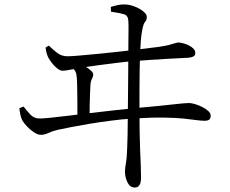

<svg xmlns="http://www.w3.org/2000/svg" viewBox="-20 -792 1040 869"><path d="M481.5 -760.8Q499.8 -766.2 516.7 -769.7Q533.6 -773.1 548.6 -771.6Q568.9 -770.8 591.3 -761.8Q613.6 -752.8 629 -740.1Q644.5 -727.5 644.5 -716Q644.5 -701.9 637.2 -693.6Q629.9 -685.4 624.9 -662.4Q618.7 -631.4 617.1 -603.6Q615.5 -575.8 613.7 -541.7Q612.7 -516.4 612.1 -476.3Q611.5 -436.3 611.3 -388.2Q611.2 -340.1 611.2 -290Q611.2 -239.8 612 -194.8Q612.7 -149.9 614.1 -115.8Q616.1 -78.4 617.2 -41.8Q618.3 -5.2 618.3 12.9Q618.3 34.1 611.4 45.4Q604.5 56.8 590.1 56.8Q568.3 56.8 557 33.4Q545.6 9.9 545.6 -15.7Q545.6 -30.6 549.9 -53Q554.1 -75.5 555.5 -118.9Q556.7 -138.2 557.4 -179.1Q558 -220.1 558.5 -271.8Q559 -323.5 559.5 -376.2Q560 -428.9 560.4 -472.6Q560.7 -516.3 560.7 -539.8Q560.7 -571.4 561.1 -601.8Q561.5 -632.3 561.7 -658Q561.9 -683.7 560.7 -699.3Q559.3 -722.3 540.6 -727.7Q521.9 -733.2 482.3 -739.1ZM263.3 -471.8Q252.7 -471.8 239.5 -482Q226.3 -492.2 215.3 -506.4Q204.2 -520.7 197.8 -533.2Q194 -540.7 190.8 -552.6Q187.6 -564.6 186.4 -577.1L201.3 -585.5Q219.9 -566.8 239.6 -552.1Q259.3 -537.3 285.3 -537.3Q301.3 -537.3 334.3 -540.1Q367.2 -542.9 409.9 -547Q452.6 -551.2 497.8 -555.9Q543 -560.6 584.6 -565.7Q626.2 -570.8 657 -574.6Q687.9 -578.3 700.2 -580.1Q729.5 -584.6 746.1 -588.9Q762.8 -593.3 772.1 -596.4Q781.4 -599.6 787.4 -599.6Q796.3 -599.6 809.4 -596.1Q822.5 -592.7 835 -586.3Q847.5 -580 855.8 -571.6Q864 -563.2 864 -552.4Q864 -540.5 854.3 -535.9Q844.6 -531.3 830.3 -530.5Q814.3 -529.7 785.8 -528.2Q757.4 -526.7 722.1 -524.9Q686.8 -523 651.3 -520.3Q615.8 -517.6 586.6 -515.4Q555.6 -513.2 511.9 -507.8Q468.2 -502.4 424.5 -496.7Q380.8 -491.1 348.5 -485.9Q328.8 -483.1 302.8 -477.4Q276.9 -471.8 263.3 -471.8ZM295 -505.1Q311 -504.7 323.1 -503.6Q335.2 -502.5 350.1 -497.3Q360.4 -494.1 372.3 -487Q384.2 -479.8 393 -471.3Q401.9 -462.7 401.9 -455.3Q401.9 -445.2 396.3 -435.6Q390.7 -426 389.3 -407.5Q388.1 -388.2 387.3 -364.8Q386.5 -341.4 385.9 -313.9Q385.3 -286.4 385.3 -253.5L330.3 -252.9Q330.3 -268 330.3 -290.8Q330.3 -313.6 330.1 -337.6Q329.9 -361.6 329.6 -382.1Q329.4 -402.5 329 -412.6Q328.6 -441.5 325.6 -455.7Q322.7 -469.9 314.8 -477.3Q307 -484.6 292 -491.7ZM67.7 -302.4 86.8 -309.7Q100.8 -291.2 117.4 -273.5Q133.9 -255.7 159.7 -255.7Q175.5 -255.7 210.5 -259.3Q245.6 -262.9 293.1 -268.7Q340.5 -274.4 392.3 -280.6Q444.1 -286.8 493.8 -292.4Q543.5 -298 582.8 -301.8Q650.9 -307.8 695.5 -312.3Q740.1 -316.8 767.1 -319.9Q794.1 -322.9 809.6 -324.3Q825.1 -325.7 835.7 -325.7Q845.9 -325.7 862.1 -321Q878.3 -316.2 894.9 -308Q911.5 -299.8 922.5 -289.7Q933.6 -279.5 933.6 -269.4Q933.6 -254.9 926.2 -250.1Q918.8 -245.3 907.7 -245.3Q892 -245.3 869.9 -248.3Q847.9 -251.3 812.5 -255.2Q777.1 -259 720.7 -259.8Q664.2 -260.6 578.1 -255.4Q532.4 -252.4 481.7 -245.8Q431 -239.2 383.6 -231.4Q336.2 -223.5 299.2 -216.2Q262.2 -208.9 242.8 -204.7Q218.6 -199.4 200.2 -190.6Q181.7 -181.8 165.2 -181.8Q150.3 -181.8 132.7 -193.8Q115.2 -205.7 101 -221Q86.9 -236.3 80.7 -247.4Q75.3 -258.8 72.3 -272.4Q69.3 -285.9 67.7 -302.4Z"/></svg>

Font: Noto Serif KR
Style: Regular
Weight: 200
Designer: Ryoko NISHIZUKA 西塚涼子 (kana & ideographs); Frank Grießhammer (Latin, Greek & Cyrillic); Wenlong ZHANG 张文龙 (bopomofo); San
Foundry: Adobe
Version: Version 2.001;hotconv 1.1.0;makeotfexe 2.6.0